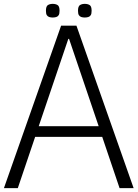

<svg xmlns="http://www.w3.org/2000/svg" viewBox="-24 -974 712 994"><path d="M-3.7 0 292.3 -841H371.8L667.8 0H595L505.2 -265.5H158L68.2 0ZM176.5 -320.7H486.8L333.5 -772.8H329.7ZM414.7 -883.3Q405.3 -883.3 397.2 -885.8Q389 -888.3 384.4 -895.5Q379.8 -902.6 379.8 -918.2Q379.8 -941.5 390.1 -947.8Q400.3 -954 414.7 -954Q430 -954 440.1 -947.8Q450.3 -941.5 450.3 -918.2Q450.3 -902.6 445.8 -895.5Q441.2 -888.3 433 -885.8Q424.8 -883.3 414.7 -883.3ZM248.7 -883.3Q239.3 -883.3 231.2 -885.8Q223 -888.3 218.4 -895.5Q213.8 -902.6 213.8 -918.2Q213.8 -941.5 224.1 -947.8Q234.3 -954 248.7 -954Q264 -954 274.1 -947.8Q284.3 -941.5 284.3 -918.2Q284.3 -902.6 279.8 -895.5Q275.3 -888.3 267.1 -885.8Q258.8 -883.3 248.7 -883.3Z"/></svg>

Font: Matangi Light
Style: Regular
Weight: 300
Designer: Prashant Pant
Foundry: The Graphic Ant
Version: Version 3.002